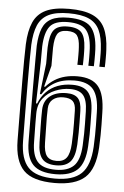

<svg xmlns="http://www.w3.org/2000/svg" viewBox="-56 -849 579 899"><g transform="rotate(5 233.0 -400.0)"><path d="M235 9.2Q131.5 9.2 88.9 -34.5Q46.2 -78.2 45.2 -174Q44.5 -255.5 43.9 -325Q43.2 -394.5 43 -451.4Q42.8 -508.2 43.1 -552.1Q43.5 -596 44.5 -626.2Q47.2 -689.8 65.1 -730.1Q83 -770.5 123.1 -789.8Q163.2 -809 232.8 -809Q301 -809 341.5 -791.2Q382 -773.5 400.8 -734.9Q419.5 -696.2 422.2 -633Q422.8 -624.8 422.9 -615Q423 -605.2 423 -594.9Q423 -584.5 422.9 -573.5Q422.8 -562.5 422.2 -551.5H396.5Q397 -562.2 397.1 -573.2Q397.2 -584.2 397.2 -594.8Q397.2 -605.2 397.1 -614.9Q397 -624.5 396.5 -632.2Q393.8 -688.2 377.8 -722.6Q361.8 -757 326.9 -772.6Q292 -788.2 232.8 -788.2Q172.8 -788.2 138.2 -771.2Q103.8 -754.2 88.2 -718.4Q72.8 -682.5 70.2 -625.5Q69.2 -593.5 69 -548.1Q68.8 -502.8 68.9 -445.5Q69 -388.2 69.6 -320.1Q70.2 -252 71 -174.5Q72 -89.2 108.9 -50.4Q145.8 -11.5 235 -11.5Q319.5 -11.5 358.8 -49.2Q398 -87 402.8 -175.8Q404.2 -206.2 404.6 -229.8Q405 -253.2 404.6 -278.2Q404.2 -303.2 403.5 -338.2Q402.2 -412 375.5 -444.5Q348.8 -477 287.2 -477Q260.5 -477 237.8 -472Q215 -467 196.5 -456.9Q178 -446.8 163.1 -432.4Q148.2 -418 137.2 -399.5H130.2L147.2 -543.5Q147.5 -552.2 147.4 -566.6Q147.2 -581 147.2 -596Q147.2 -611 147.5 -621.2Q149.8 -679 168 -702.5Q186.2 -726 232.8 -726Q279.2 -726 297.9 -705.1Q316.5 -684.2 318.8 -634.2Q319.2 -626.5 319.5 -617Q319.8 -607.5 319.8 -596.9Q319.8 -586.2 319.6 -574.9Q319.5 -563.5 319 -551.5H293.2Q293.8 -563.8 293.9 -575.1Q294 -586.5 294 -597Q294 -607.5 293.8 -616.9Q293.5 -626.2 293 -634Q291.2 -672.8 278.8 -689Q266.2 -705.2 232.8 -705.2Q198 -705.2 186.1 -685.9Q174.2 -666.5 172.8 -620.8Q172.8 -610.5 172.8 -594.9Q172.8 -579.2 172.8 -563.4Q172.8 -547.5 172.8 -536L147 -436H152.2Q170.2 -456.5 192.2 -470.2Q214.2 -484 241 -490.9Q267.8 -497.8 299 -497.8Q367.2 -497.8 397.5 -460.8Q427.8 -423.8 429.2 -338.5Q430 -306.8 430.4 -281.8Q430.8 -256.8 430.4 -231.8Q430 -206.8 428.5 -174.2Q423.2 -73.8 377.2 -32.2Q331.2 9.2 235 9.2ZM235 -32.2Q161 -32.2 129.2 -65.8Q97.5 -99.2 97 -174.8Q96.5 -209 96.4 -253.6Q96.2 -298.2 95.9 -345.8Q95.5 -393.2 95.5 -437.4Q95.5 -481.5 95.5 -515.6Q95.5 -549.8 95.5 -566.8Q95.8 -575.5 95.8 -584.5Q95.8 -593.5 95.8 -603.4Q95.8 -613.2 96 -624Q98.5 -674.2 111.4 -705.9Q124.2 -737.5 153.1 -752.5Q182 -767.5 232.8 -767.5Q308.2 -767.5 337.8 -736Q367.2 -704.5 370.8 -630.8Q371.2 -620.2 371.4 -607.6Q371.5 -595 371.4 -580.9Q371.2 -566.8 370.8 -551.5H344.8Q345.2 -561 345.4 -571.4Q345.5 -581.8 345.5 -592.2Q345.5 -602.8 345.2 -613Q345 -623.2 344.5 -632.2Q341 -694.2 316.8 -720.5Q292.5 -746.8 232.8 -746.8Q170.5 -746.8 147.5 -717.5Q124.5 -688.2 121.8 -622.8Q121.5 -607.8 121.6 -585.2Q121.8 -562.8 121.5 -546.5L116 -354.5H121.5Q134.5 -387.5 156.8 -410.1Q179 -432.8 209.8 -444.5Q240.5 -456.2 278.8 -456.2Q330.8 -456.2 353.6 -428.8Q376.5 -401.2 377.8 -337.8Q378.2 -303.5 378.8 -279.2Q379.2 -255 378.9 -231.6Q378.5 -208.2 376.8 -176.5Q372.8 -98 339 -65.1Q305.2 -32.2 235 -32.2ZM235 -53Q290.2 -53 318.9 -80.2Q347.5 -107.5 351 -177.2Q352.5 -209.2 352.9 -232.1Q353.2 -255 352.9 -279Q352.5 -303 351.8 -337.5Q350.8 -390 331.9 -412.8Q313 -435.5 269.8 -435.5Q234.5 -435.5 200.4 -421.6Q166.2 -407.8 143.9 -379.1Q121.5 -350.5 121.5 -306.5Q121.2 -280.8 121.5 -260.8Q121.8 -240.8 122.1 -220.9Q122.5 -201 122.8 -174.8Q123.2 -111.8 148.4 -82.4Q173.5 -53 235 -53ZM235 -73.8Q188.5 -73.8 168.8 -97.8Q149 -121.8 148.5 -175Q148 -214.5 147.1 -252.6Q146.2 -290.8 147.2 -328Q148.5 -369.2 177.1 -392Q205.8 -414.8 255 -414.8Q292.2 -414.8 308.8 -396.6Q325.2 -378.5 326 -337Q326.8 -308.2 327 -284Q327.2 -259.8 327.1 -235.1Q327 -210.5 325.5 -179.8Q322.5 -121.2 300.6 -97.5Q278.8 -73.8 235 -73.8ZM235 -94.5Q267.2 -94.5 282.2 -114.8Q297.2 -135 299.5 -181Q301 -209.2 301.2 -231Q301.5 -252.8 301.2 -276.9Q301 -301 300.2 -336.8Q299.8 -367.5 285.9 -380.8Q272 -394 241 -394Q211 -394 192.5 -378.9Q174 -363.8 173 -336.5Q171.5 -297.8 172.8 -256.6Q174 -215.5 174.2 -175.2Q174.8 -132.2 188.6 -113.4Q202.5 -94.5 235 -94.5Z"/></g></svg>

Font: Big Shoulders Inline Display Thin ExtraBold
Style: Regular
Weight: 800
Version: Version 2.002